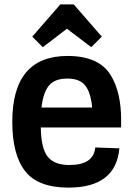

<svg xmlns="http://www.w3.org/2000/svg" viewBox="-20 -841 603 875"><path d="M292 14Q154 14 95 -60.5Q36 -135 36 -286Q36 -586 288 -586Q433 -586 486 -496Q532 -419 532 -296V-260H166Q167 -166 197 -127.5Q227 -89 296 -89Q407 -89 414 -169L524 -165Q508 14 292 14ZM169 -351H400Q394 -418 369 -450.5Q344 -483 287 -483Q230 -483 203.5 -451.5Q177 -420 169 -351ZM175 -626 127 -674 255 -821H316L444 -674L396 -626L285 -710Z"/></svg>

Font: Sintony
Style: Bold
Weight: 700
Designer: Eduardo Rodriguez Tunni
Foundry: Eduardo Rodriguez Tunni
Version: Version 1.001